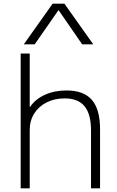

<svg xmlns="http://www.w3.org/2000/svg" viewBox="-20 -1020 635 1040"><path d="M92 0V-730H141V-441H143Q171 -483 223 -506.5Q275 -530 340 -530Q434 -530 478 -478.5Q522 -427 522 -320V0H473V-313Q473 -402 438 -444.5Q403 -487 330 -487Q275 -487 232 -465Q189 -443 165 -404.5Q141 -366 141 -316V0ZM109 -780 265 -1000H329L485 -780H425L298 -964H296L168 -780Z"/></svg>

Font: M PLUS 2 Light
Style: Regular
Weight: 300
Designer: Coji Morishita
Foundry: UNDERFOREST DESIGN
Version: Version 1.001